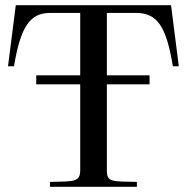

<svg xmlns="http://www.w3.org/2000/svg" viewBox="-20 -722 722 742"><path d="M558 -431H393V-672H506C588 -672 623 -619 648 -466H671L641 -702H41L11 -466H34C60 -619 95 -672 174 -672H290V-431H120V-396H290V-64C290 -18 265 -21 173 -19V0H509V-19C410 -21 393 -18 393 -64V-396H558Z"/></svg>

Font: Ortica Linear
Style: Regular
Weight: 400
Designer: Benedetta Bovani
Foundry: Collletttivo
Version: Version 2.000;Glyphs 3.1.2 (3151)